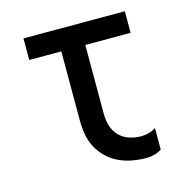

<svg xmlns="http://www.w3.org/2000/svg" viewBox="-84 -600 669 688"><g transform="rotate(-15 250.0 -256.0)"><path d="M379 8Q353 8 327 3.5Q301 -1 277 -12Q253 -23 234 -41Q215 -59 202.5 -82Q190 -105 185.5 -131Q181 -157 181 -184V-440H62V-520H438V-440H270V-184Q270 -161 276.5 -139.5Q283 -118 298.5 -102Q314 -86 335.5 -79Q357 -72 379 -72Q393 -72 407.5 -76Q422 -80 434 -88V-8Q422 0 407.5 4Q393 8 379 8Z"/></g></svg>

Font: Iosevka Term Curly Medium
Style: Regular
Weight: 500
Designer: Belleve Invis
Foundry: Belleve Invis
Version: Version 32.3.0